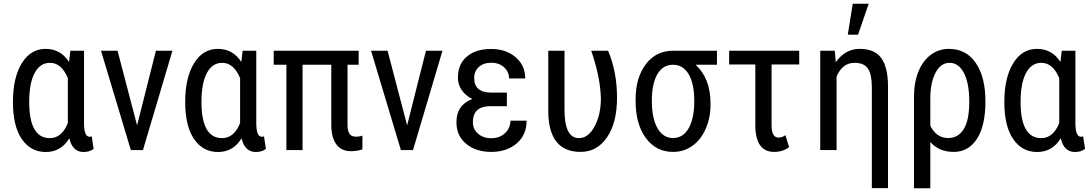

<svg xmlns="http://www.w3.org/2000/svg" viewBox="-20 -798 5807 1021"><path d="M135.3 -255.9Q135.3 -63.5 245.1 -63.5Q308.6 -63.5 340.8 -143.6V-382.3Q307.1 -463.9 245.6 -463.9Q192.9 -463.9 164.1 -409.7Q135.3 -355.5 135.3 -255.9ZM426.8 -528.3V-141.1Q427.2 -70.8 456.1 -70.8Q462.9 -70.8 467.8 -73.2L478 -6.3Q457 10.3 424.3 10.3Q365.7 10.3 348.6 -62.5Q304.2 10.3 223.6 10.3Q143.1 10.3 95.9 -58.3Q48.8 -127 48.8 -255.9Q48.8 -384.8 95.7 -461.4Q142.6 -538.1 222.7 -538.1Q302.7 -538.1 347.2 -468.3L354 -528.3Z M709 -131.3 809.1 -528.3H897L740.2 0H675.8L517.1 -528.3H605Z M1051.3 -255.9Q1051.3 -63.5 1161.1 -63.5Q1224.6 -63.5 1256.8 -143.6V-382.3Q1223.1 -463.9 1161.6 -463.9Q1108.9 -463.9 1080.1 -409.7Q1051.3 -355.5 1051.3 -255.9ZM1342.8 -528.3V-141.1Q1343.3 -70.8 1372.1 -70.8Q1378.9 -70.8 1383.8 -73.2L1394 -6.3Q1373 10.3 1340.3 10.3Q1281.7 10.3 1264.6 -62.5Q1220.2 10.3 1139.6 10.3Q1059.1 10.3 1012 -58.3Q964.8 -127 964.8 -255.9Q964.8 -384.8 1011.7 -461.4Q1058.6 -538.1 1138.7 -538.1Q1218.8 -538.1 1263.2 -468.3L1270 -528.3Z M1887.2 -453.6H1828.1V-134.3Q1828.1 -102.1 1838.4 -86.7Q1848.6 -71.3 1872.1 -71.3Q1895.5 -71.3 1907.2 -77.1V-3.4Q1879.4 5.9 1846.2 5.9Q1794.9 5.9 1768.6 -30.3Q1742.2 -66.4 1741.7 -131.8V-453.6H1588.9V0H1502.9V-453.6H1435.5V-528.3H1887.2Z M2145 -131.3 2245.1 -528.3H2333L2176.3 0H2111.8L1953.1 -528.3H2041Z M2494.6 -148.4Q2494.6 -111.3 2522 -87.2Q2549.3 -63 2592.8 -63Q2636.2 -63 2665.3 -89.8Q2694.3 -116.7 2694.3 -156.2H2780.3Q2780.3 -80.1 2727.5 -35.2Q2674.8 9.8 2592.8 9.8Q2510.7 9.8 2459 -33Q2407.2 -75.7 2407.2 -148.4Q2407.2 -239.3 2491.7 -271.5Q2455.6 -289.1 2435.3 -318.8Q2415 -348.6 2415 -384.3Q2415 -457 2462.9 -497.3Q2510.7 -537.6 2590.8 -537.6Q2670.9 -537.6 2721.9 -493.9Q2772.9 -450.2 2772.9 -380.9H2687Q2687 -415.5 2660.6 -439.9Q2634.3 -464.4 2592.8 -464.4Q2551.3 -464.4 2526.4 -441.7Q2501.5 -418.9 2501.5 -383.8Q2501.5 -305.7 2591.8 -305.7H2675.3V-233.4H2584.5Q2494.6 -231.9 2494.6 -148.4Z M2981.9 -528.3V-214.4Q2981.9 -63.5 3058.6 -63.5Q3108.4 -63.5 3141.8 -125.7Q3175.3 -188 3175.3 -274.4Q3172.9 -386.2 3124 -528.3H3213.9Q3261.2 -414.1 3261.2 -279.3Q3261.2 -144.5 3207.8 -67.4Q3154.3 9.8 3067.4 9.8Q2897 9.8 2895.5 -206.1V-528.3Z M3475.6 -403.3Q3446.3 -353 3446.3 -261.2Q3446.3 -169.4 3476.1 -116.7Q3505.9 -64 3559.1 -64Q3612.3 -64 3642.1 -116.2Q3671.9 -168.5 3671.9 -260.7Q3671.9 -353 3642.1 -403.3Q3612.3 -453.6 3558.6 -453.6Q3504.9 -453.6 3475.6 -403.3ZM3792.5 -453.6H3679.2Q3758.3 -380.4 3758.3 -248.5V-239.7Q3758.3 -171.4 3732.7 -113Q3707 -54.7 3661.9 -22.5Q3616.7 9.8 3559.1 9.8Q3468.8 9.8 3414.3 -64.2Q3359.9 -138.2 3359.9 -261.7V-269Q3359.9 -384.3 3414.1 -456.3Q3468.3 -528.3 3559.6 -528.3H3792.5Z M4230 -455.1H4083V-131.3Q4083 -66.4 4120.1 -66.4Q4139.2 -66.4 4156.2 -79.1L4176.3 -15.6Q4143.1 9.8 4096.2 9.8Q3999.5 9.8 3996.6 -126.5V-455.1H3857.4V-528.3H4230Z M4665.5 -490.2Q4701.2 -442.4 4702.1 -344.2V202.6H4616.2V-337.4Q4615.7 -403.3 4595.2 -433.6Q4574.7 -463.9 4524.4 -463.9Q4459 -463.9 4428.7 -390.6V0H4341.8V-528.3H4419.4L4424.3 -466.8Q4474.1 -538.1 4552.2 -538.1Q4630.4 -538.1 4665.5 -490.2ZM4514.6 -778.3H4599.6L4543 -613.8H4488.3Z M5022.5 -64Q5075.2 -64 5104.7 -111.1Q5134.3 -158.2 5134.3 -256.8Q5134.3 -355.5 5106 -409.7Q5077.6 -463.9 5029.8 -463.9Q4981.9 -463.9 4954.6 -410.6Q4927.2 -357.4 4927.2 -275.9V-129.4Q4959 -64 5022.5 -64ZM5025.9 -538.1Q5117.7 -538.1 5168.9 -463.4Q5220.2 -388.7 5220.2 -258.8Q5220.2 -128.9 5175 -59.6Q5129.9 9.8 5051.8 9.8Q4973.6 9.8 4927.2 -42.5V203.1H4840.3V-283.7Q4840.3 -359.9 4864 -417.7Q4887.7 -475.6 4930.2 -506.8Q4972.7 -538.1 5025.9 -538.1Z M5407.2 -255.9Q5407.2 -63.5 5517.1 -63.5Q5580.6 -63.5 5612.8 -143.6V-382.3Q5579.1 -463.9 5517.6 -463.9Q5464.8 -463.9 5436 -409.7Q5407.2 -355.5 5407.2 -255.9ZM5698.7 -528.3V-141.1Q5699.2 -70.8 5728 -70.8Q5734.9 -70.8 5739.7 -73.2L5750 -6.3Q5729 10.3 5696.3 10.3Q5637.7 10.3 5620.6 -62.5Q5576.2 10.3 5495.6 10.3Q5415 10.3 5367.9 -58.3Q5320.8 -127 5320.8 -255.9Q5320.8 -384.8 5367.7 -461.4Q5414.6 -538.1 5494.6 -538.1Q5574.7 -538.1 5619.1 -468.3L5626 -528.3Z"/></svg>

Font: RobotoCondensed-Regular
Style: Regular
Weight: 400
Designer: Google
Version: Version 2.001201; 2014